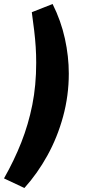

<svg xmlns="http://www.w3.org/2000/svg" viewBox="-50 -743 451 960"><path d="M72 197 -30 149Q21 59 56.5 -31Q92 -121 111.5 -218.5Q131 -316 131 -429Q131 -470 128.5 -508.5Q126 -547 121 -589.5Q116 -632 109 -682L213 -723Q255 -639 274.5 -550Q294 -461 294 -375Q294 -265 265.5 -160.5Q237 -56 187 34.5Q137 125 72 197Z"/></svg>

Font: Nunito Sans 12pt ExtraLight ExtraBold
Style: Italic
Weight: 800
Italic angle: -9°
Version: Version 3.101;gftools[0.9.27]